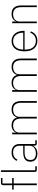

<svg xmlns="http://www.w3.org/2000/svg" viewBox="1566 -2346 792 3963"><g transform="rotate(-90 1961.5 -364.0)"><path d="M121 -477H30V-508H121V-689Q121 -740 170 -740H270V-709H156V-508H270V-477H156V0H121Z M437 0Q394 0 394 -42V-740H429V-31H512V0Z M980 0Q939 0 937 -42V-79H933Q915 -40 876 -14Q837 12 771 12Q692 12 649 -26Q606 -64 606 -133Q606 -166 616 -193Q626 -220 649.5 -239.5Q673 -259 710.5 -269.5Q748 -280 803 -280H936V-348Q936 -420 901 -454.5Q866 -489 797 -489Q690 -489 649 -399L624 -416Q645 -463 686 -491.5Q727 -520 798 -520Q883 -520 927 -476.5Q971 -433 971 -352V-31H1049V0ZM774 -19Q807 -19 836.5 -27.5Q866 -36 888 -52Q910 -68 923 -92Q936 -116 936 -148V-252H803Q719 -252 681 -223.5Q643 -195 643 -148V-120Q643 -70 679.5 -44.5Q716 -19 774 -19Z M1171 0V-508H1206V-430H1209Q1216 -448 1228.5 -464Q1241 -480 1259 -492.5Q1277 -505 1301.5 -512.5Q1326 -520 1359 -520Q1419 -520 1460 -492.5Q1501 -465 1518 -410H1521Q1535 -458 1575.5 -489Q1616 -520 1685 -520Q1769 -520 1813 -470.5Q1857 -421 1857 -326V0H1822V-321Q1822 -407 1786 -448Q1750 -489 1678 -489Q1649 -489 1622.5 -481Q1596 -473 1576 -457Q1556 -441 1544 -416.5Q1532 -392 1532 -360V0H1497V-321Q1497 -408 1460 -448.5Q1423 -489 1353 -489Q1324 -489 1297.5 -481Q1271 -473 1250.5 -457Q1230 -441 1218 -417Q1206 -393 1206 -361V0Z M2049 0V-508H2084V-430H2087Q2094 -448 2106.5 -464Q2119 -480 2137 -492.5Q2155 -505 2179.5 -512.5Q2204 -520 2237 -520Q2297 -520 2338 -492.5Q2379 -465 2396 -410H2399Q2413 -458 2453.5 -489Q2494 -520 2563 -520Q2647 -520 2691 -470.5Q2735 -421 2735 -326V0H2700V-321Q2700 -407 2664 -448Q2628 -489 2556 -489Q2527 -489 2500.5 -481Q2474 -473 2454 -457Q2434 -441 2422 -416.5Q2410 -392 2410 -360V0H2375V-321Q2375 -408 2338 -448.5Q2301 -489 2231 -489Q2202 -489 2175.5 -481Q2149 -473 2128.5 -457Q2108 -441 2096 -417Q2084 -393 2084 -361V0Z M3102 12Q3001 12 2942.5 -56Q2884 -124 2884 -254Q2884 -383 2941 -451.5Q2998 -520 3098 -520Q3145 -520 3183.5 -502Q3222 -484 3249.5 -451Q3277 -418 3292 -371.5Q3307 -325 3307 -268V-252H2921V-225Q2921 -178 2933 -140Q2945 -102 2968.5 -75Q2992 -48 3025.5 -33.5Q3059 -19 3102 -19Q3223 -19 3269 -135L3296 -120Q3273 -60 3224 -24Q3175 12 3102 12ZM3098 -489Q3056 -489 3023.5 -474.5Q2991 -460 2968 -433Q2945 -406 2933 -368Q2921 -330 2921 -284V-280H3269V-286Q3269 -332 3256.5 -369.5Q3244 -407 3221.5 -433.5Q3199 -460 3167.5 -474.5Q3136 -489 3098 -489Z M3464 0V-508H3499V-430H3502Q3517 -467 3554.5 -493.5Q3592 -520 3658 -520Q3742 -520 3786.5 -470.5Q3831 -421 3831 -326V0H3796V-320Q3796 -408 3758.5 -448.5Q3721 -489 3650 -489Q3621 -489 3593.5 -481Q3566 -473 3545 -457Q3524 -441 3511.5 -417Q3499 -393 3499 -361V0Z"/></g></svg>

Font: IBM Plex Sans Hebrew ExtraLight
Style: Regular
Weight: 200
Designer: Mike Abbink, Paul van der Laan, Pieter van Rosmalen, Yanek Iontef
Foundry: Bold Monday
Version: Version 1.2